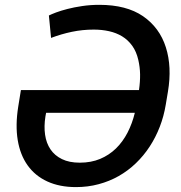

<svg xmlns="http://www.w3.org/2000/svg" viewBox="-20 -757 740 787"><path d="M54.7 -319.6 65.7 -387.8H549.7Q554.7 -422.2 554.2 -452.4Q553.6 -482.6 546.9 -511.4Q539.1 -545.8 521.8 -569.6Q504.6 -593.4 480.6 -608Q456.7 -622.5 427 -629.1Q397.4 -635.7 364.3 -635.7Q318.2 -635.7 274.7 -626.6Q231.2 -617.5 189.3 -601.6L180.4 -693.5Q190.3 -698.5 210 -706Q229.8 -713.4 256.7 -720.3Q283.7 -727.3 316.9 -732.2Q350.1 -737.2 387.1 -737.2Q498.2 -737.2 566.1 -690.7Q634.2 -643.8 659.8 -563.2Q685.4 -483 668.3 -381L659.4 -327.8Q651.6 -280.5 634.8 -237Q617.9 -193.5 593.4 -156.1Q568.9 -118.6 536.9 -87.9Q505 -57.2 466.8 -35.5Q428.6 -13.8 384.4 -2Q340.2 9.9 291.5 9.9Q224.4 9.9 174.4 -13Q124.3 -35.9 93.6 -78.7Q62.9 -121.4 52.7 -182.5Q42.6 -243.6 54.7 -319.6ZM307.2 -90.2Q353.3 -90.2 390.3 -105.6Q427.2 -121.1 455.3 -148.4Q483.3 -175.8 502.7 -213.2Q522 -250.7 532.7 -294.7H169L166.2 -279.5Q159.8 -239.3 164.8 -204.7Q169.7 -170.1 187 -144.7Q204.2 -119.3 234 -104.8Q263.8 -90.2 307.2 -90.2Z"/></svg>

Font: Inter P Medium
Style: Italic
Weight: 500
Italic angle: 9.39999°
Designer: Rasmus Andersson
Foundry: rsms
Version: Version 3.018;git-588b23468